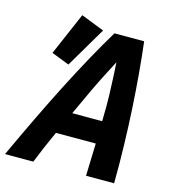

<svg xmlns="http://www.w3.org/2000/svg" viewBox="-158 -828 828 918"><g transform="rotate(15 255.5 -368.5)"><path d="M-49 0Q-1 -104 45 -199.5Q91 -295 135.5 -382Q180 -469 223 -547Q266 -625 307 -693H454Q463 -618 470 -537Q477 -456 482 -370Q487 -284 489.5 -191.5Q492 -99 491 0H352Q353 -41 354.5 -81Q356 -121 357 -161H160Q143 -124 125.5 -83.5Q108 -43 91 0ZM211 -272H359Q361 -349 359.5 -400Q358 -451 356 -488.5Q354 -526 352 -562Q333 -525 313.5 -487.5Q294 -450 270 -399.5Q246 -349 211 -272ZM133 -492 45 -526 136 -737 251 -692Z"/></g></svg>

Font: Ubuntu Sans Mono
Style: Bold Italic
Weight: 700
Italic angle: -13.5°
Monospace: yes
Designer: Dalton Maag Ltd
Foundry: Dalton Maag Ltd
Version: Version 1.006